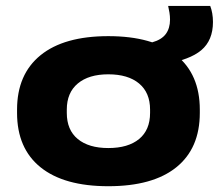

<svg xmlns="http://www.w3.org/2000/svg" viewBox="-20 -626 756 664"><path d="M354.5 18Q201.5 18 120.2 -47.5Q39 -113 39 -235.5V-247Q39 -369 120.2 -435Q201.5 -501 354.5 -501Q508.5 -501 589.8 -435Q671 -369 671 -247V-235.5Q671 -113 589.8 -47.5Q508.5 18 354.5 18ZM354.5 -114Q423 -114 461 -145.2Q499 -176.5 499 -235.5V-247Q499 -305.5 461 -337.2Q423 -369 354.5 -369Q287 -369 249 -337.2Q211 -305.5 211 -247V-235.5Q211 -176.5 249 -145.2Q287 -114 354.5 -114ZM549 -405 506 -479.5Q538.5 -488.5 553.2 -508.2Q568 -528 568 -558Q568 -570.5 566 -582.8Q564 -595 561.5 -605.5H707Q711.5 -594 714 -579.8Q716.5 -565.5 716.5 -550Q716.5 -486.5 676.2 -452.5Q636 -418.5 549 -405Z"/></svg>

Font: Anek Latin Expanded
Style: Bold
Weight: 700
Width: 7
Designer: Yesha Goshar
Foundry: Ek Type
Version: Version 1.003